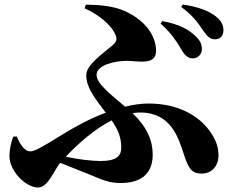

<svg xmlns="http://www.w3.org/2000/svg" viewBox="-20 -790 1040 855"><path d="M791 -564C805 -541 819 -531 836 -530C861 -529 879 -548 879 -571C879 -590 873 -607 854 -626C820 -660 778 -682 703 -696L695 -685C748 -639 774 -592 791 -564ZM886 -652C904 -627 916 -615 937 -615C961 -615 975 -631 975 -655C975 -679 965 -698 941 -717C911 -741 865 -759 794 -770L787 -759C849 -714 870 -674 886 -652ZM55 -182H40C29 -159 22 -123 22 -95C22 -28 95 45 149 45C194 45 219 -29 248 -65L371 -16C432 9 462 25 517 25C618 25 660 -25 660 -102C660 -165 634 -225 570 -286C582 -288 593 -289 604 -289C743 -289 775 -175 800 -99C819 -42 833 -17 877 -17C930 -17 953 -59 953 -96C953 -137 941 -171 909 -213C862 -275 772 -329 643 -329C609 -329 573 -324 537 -315C479 -365 410 -416 410 -456C410 -502 494 -519 545 -519C594 -519 675 -497 675 -563C675 -639 616 -706 533 -742C485 -763 422 -769 362 -769L357 -753C419 -725 476 -680 495 -633C501 -618 501 -606 483 -590C443 -555 364 -502 364 -456C364 -403 397 -359 451 -288C383 -263 316 -227 258 -191C157 -128 132 -116 114 -116C94 -116 72 -139 55 -182ZM477 -254C502 -218 520 -184 520 -132C520 -98 502 -73 427 -73C388 -73 324 -81 273 -92C328 -151 401 -215 477 -254Z"/></svg>

Font: Noto Serif SC Black
Style: Regular
Weight: 900
Designer: Ryoko NISHIZUKA 西塚涼子 (kana & ideographs); Frank Grießhammer (Latin, Greek & Cyrillic); Wenlong ZHANG 张文龙 (bopomofo); San
Foundry: Adobe
Version: Version 2.001;hotconv 1.1.0;makeotfexe 2.6.0